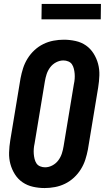

<svg xmlns="http://www.w3.org/2000/svg" viewBox="-20 -944 540 972"><path d="M206 8Q176 8 147 1.5Q118 -5 94.5 -21Q71 -37 55.5 -61.5Q40 -86 32.5 -114Q25 -142 26 -172.5Q27 -203 32 -234L84 -548Q89 -574 97 -599Q105 -624 119.5 -647.5Q134 -671 154.5 -690Q175 -709 199.5 -721Q224 -733 250.5 -738Q277 -743 303 -743Q333 -743 362.5 -736.5Q392 -730 415 -714Q438 -698 453.5 -673.5Q469 -649 476.5 -621Q484 -593 483 -562.5Q482 -532 477 -501L425 -187Q420 -161 412 -136Q404 -111 389.5 -87.5Q375 -64 354.5 -45Q334 -26 309.5 -14Q285 -2 258.5 3Q232 8 206 8ZM208 -97Q227 -97 245 -106.5Q263 -116 275 -132Q287 -148 293 -166.5Q299 -185 302 -204L354 -518Q357 -531 358 -544.5Q359 -558 358 -570.5Q357 -583 354 -595.5Q351 -608 344.5 -618Q338 -628 326 -633Q314 -638 301 -638Q282 -638 264 -628.5Q246 -619 234 -603Q222 -587 216 -568.5Q210 -550 207 -531L155 -217Q152 -204 151 -190.5Q150 -177 151 -164.5Q152 -152 155 -139.5Q158 -127 164.5 -117Q171 -107 183 -102Q195 -97 208 -97ZM190 -846 191 -924H491L490 -846Z"/></svg>

Font: Iosevka Curly Extrabold
Style: Italic
Weight: 800
Italic angle: -9°
Monospace: yes
Designer: Belleve Invis
Foundry: Belleve Invis
Version: Version 22.1.2; ttfautohint (v1.8.4)